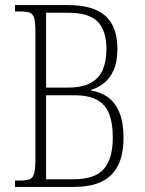

<svg xmlns="http://www.w3.org/2000/svg" viewBox="-20 -734 569 754"><path d="M39 0V-25H61Q85 -25 97.5 -30.5Q110 -36 114.5 -54.5Q119 -73 119 -110V-606Q119 -644 114.5 -661.5Q110 -679 97.5 -684Q85 -689 61 -689H39V-714H247Q346 -714 393.5 -672Q441 -630 441 -542Q441 -491 426 -458Q411 -425 387.5 -407Q364 -389 338 -381V-378Q375 -373 404 -352Q433 -331 449 -292Q465 -253 465 -192Q465 -95 417.5 -47.5Q370 0 271 0ZM268 -30Q353 -30 388 -70.5Q423 -111 423 -194Q423 -249 409 -286Q395 -323 361.5 -341.5Q328 -360 269 -360H161V-30ZM244 -390Q303 -390 336.5 -408.5Q370 -427 384 -461Q398 -495 398 -541Q398 -613 364 -648.5Q330 -684 246 -684H161V-390Z"/></svg>

Font: Noto Serif Khmer Condensed ExtraLight
Style: Regular
Weight: 250
Width: 3
Designer: Danh Hong and the Monotype Design Team
Foundry: Monotype Imaging Inc.
Version: Version 2.004